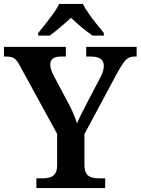

<svg xmlns="http://www.w3.org/2000/svg" viewBox="-22 -951 711 971"><path d="M162 0V-49H190Q212 -49 229 -53.5Q246 -58 256.5 -72.5Q267 -87 267 -116V-274L82 -612Q72 -632 63 -643.5Q54 -655 42 -660Q30 -665 11 -665H-2V-714H311V-665H286Q257 -665 244.5 -654Q232 -643 232 -625Q232 -612 237 -597.5Q242 -583 248 -571L322 -432Q338 -403 349 -376.5Q360 -350 368 -327Q377 -351 393 -381.5Q409 -412 425 -444L485 -558Q496 -578 499.5 -593Q503 -608 503 -618Q503 -642 486.5 -653.5Q470 -665 439 -665H414V-714H669V-665H657Q641 -665 628.5 -658.5Q616 -652 603.5 -635Q591 -618 574 -588L405 -273V-118Q405 -89 414.5 -74Q424 -59 441 -54Q458 -49 478 -49H510V0ZM171 -784Q187 -803 207.5 -829Q228 -855 247.5 -882Q267 -909 277 -931H397Q408 -909 427 -882Q446 -855 467 -829Q488 -803 503 -784V-771H446Q430 -782 410 -797.5Q390 -813 371 -830Q352 -847 337 -861Q322 -847 302.5 -830Q283 -813 264 -797.5Q245 -782 229 -771H171Z"/></svg>

Font: Noto Serif Khmer SemiBold
Style: Regular
Weight: 600
Version: Version 2.003